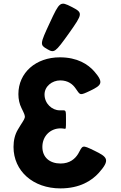

<svg xmlns="http://www.w3.org/2000/svg" viewBox="-20 -1045 673 1065"><path d="M241 -773C201 -796 201 -800 256 -918C311 -1037 314 -1039 377 -1007C441 -974 440 -970 363 -861C285 -752 281 -750 241 -773ZM399 -555C426 -517 420 -513 481 -542C543 -572 558 -586 502 -650C468 -688 410 -727 312 -727C179 -727 82 -642 82 -523C82 -494 88 -468 99 -446C129 -384 124 -403 79 -326C63 -299 55 -267 55 -230C55 -96 164 0 315 0C423 0 489 -43 528 -86C593 -159 576 -174 504 -209C432 -244 440 -239 413 -191C397 -165 368 -138 316 -138C257 -138 215 -171 215 -230C215 -291 260 -333 316 -333C324 -333 332 -332 337 -331C346 -329 346 -330 346 -381C346 -431 346 -433 329 -433H311C269 -433 227 -470 227 -521C227 -566 269 -599 314 -599C358 -599 384 -577 399 -555Z"/></svg>

Font: Hussar Print
Style: Bold
Weight: 700
Foundry: Cannot Into Space Fonts
Version: Version 2.00